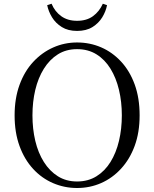

<svg xmlns="http://www.w3.org/2000/svg" viewBox="-20 -967 807 1004"><path d="M226.8 -940 249.7 -947.5Q266.6 -906.7 300.1 -882.5Q333.6 -858.2 383 -858.2Q433.2 -858.2 466.3 -882.5Q499.4 -906.7 517.7 -947.5L539.7 -940Q533.5 -907.4 514.7 -876.5Q495.8 -845.7 463.5 -825.5Q431.1 -805.3 383 -805.3Q335.7 -805.3 303.3 -825.5Q270.9 -845.7 252.1 -876.5Q233.3 -907.4 226.8 -940ZM149.7 -363.7Q149.7 -293.1 164.5 -230.4Q179.4 -167.8 209.3 -120.2Q239.2 -72.6 282.6 -45.3Q325.9 -18 383 -18Q440.8 -18 484.6 -45.3Q528.4 -72.6 557.9 -120.2Q587.4 -167.8 602.2 -230.4Q617.1 -293.1 617.1 -363.7Q617.1 -434.4 602.2 -496.9Q587.4 -559.5 557.9 -607.5Q528.4 -655.5 484.6 -682.8Q440.8 -710 383 -710Q325.9 -710 282.6 -682.8Q239.2 -655.5 209.3 -607.5Q179.4 -559.5 164.5 -496.9Q149.7 -434.4 149.7 -363.7ZM383 -744.9Q450 -744.9 508.8 -719.5Q567.6 -694.1 613.1 -645Q658.7 -595.9 684.4 -525.1Q710.1 -454.4 710.1 -363.7Q710.1 -274.6 684.4 -204.6Q658.7 -134.5 613.1 -85Q567.6 -35.5 508.8 -9.7Q450 16.1 383 16.1Q316.9 16.1 257.7 -9.3Q198.4 -34.7 153.2 -83.8Q107.9 -132.9 82.2 -203.3Q56.4 -273.6 56.4 -363.7Q56.4 -452.8 82.3 -523.6Q108.1 -594.3 153.7 -643.4Q199.2 -692.5 258.1 -718.7Q316.9 -744.9 383 -744.9Z"/></svg>

Font: Noto Serif KR
Style: Regular
Weight: 200
Designer: Ryoko NISHIZUKA 西塚涼子 (kana & ideographs); Frank Grießhammer (Latin, Greek & Cyrillic); Wenlong ZHANG 张文龙 (bopomofo); San
Foundry: Adobe
Version: Version 2.001;hotconv 1.1.0;makeotfexe 2.6.0